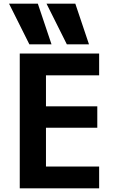

<svg xmlns="http://www.w3.org/2000/svg" viewBox="-20 -1020 640 1040"><path d="M139 -780 29 -1000H185L259 -780ZM342 -780 232 -1000H388L462 -780ZM87 0V-730H517V-612H229V-444H507V-328H229V-118H517V0Z"/></svg>

Font: M PLUS Code Latin Expanded
Style: Bold
Weight: 700
Width: 7
Designer: Coji Morishita
Foundry: UNDERFOREST DESIGN
Version: Version 1.002; ttfautohint (v1.8.3)